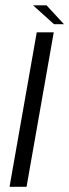

<svg xmlns="http://www.w3.org/2000/svg" viewBox="-20 -714 264 734"><path d="M16.5 0H81.5L185.5 -590.5H120.5ZM186.5 -621.5H224.5L158 -693.5H106.5Z"/></svg>

Font: Anybody SemiExpanded Light
Style: Italic
Weight: 300
Width: 6
Italic angle: -10°
Version: Version 1.113;gftools[0.9.25]